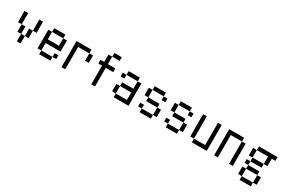

<svg xmlns="http://www.w3.org/2000/svg" viewBox="135 -2242 5720 3877"><g transform="rotate(30 2995.0 -303.5)"><path d="M86.8 -607.6H173.6V-347.2H86.8ZM434 -607.6H520.8V-347.2H434ZM260.4 -173.6H173.6V-347.2H260.4ZM434 -173.6H347.2V-347.2H434ZM347.2 0H260.4V-173.6H347.2Z M781.2 -520.8V-607.6H1041.7V-520.8ZM781.2 0V-86.8H1041.7V0ZM1041.7 -520.8H1128.5V-260.4H781.2V-86.8H694.4V-520.8H781.2V-347.2H1041.7ZM1128.5 -86.8H1041.7V-173.6H1128.5Z M1649.3 -347.2H1736.1V-520.8H1649.3ZM1302.1 0V-607.6H1649.3V-520.8H1388.9V0Z M2083.3 -694.4V-520.8H2256.9V-434H2083.3V0H1996.5V-434H1909.7V-520.8H1996.5V-694.4ZM2083.3 -694.4V-781.2H2256.9V-694.4Z M2777.8 -520.8H2517.4V-607.6H2777.8ZM2777.8 -260.4H2517.4V-347.2H2777.8V-520.8H2864.6V0H2517.4V-86.8H2777.8ZM2517.4 -86.8H2430.6V-260.4H2517.4ZM2517.4 -434H2430.6V-520.8H2517.4Z M3125 -86.8H3385.4V0H3125ZM3125 -86.8H3038.2V-173.6H3125ZM3385.4 -86.8V-260.4H3472.2V-86.8ZM3385.4 -260.4H3125V-347.2H3385.4ZM3125 -347.2H3038.2V-520.8H3125ZM3125 -520.8V-607.6H3385.4V-520.8ZM3385.4 -520.8H3472.2V-434H3385.4Z M3732.6 -86.8H3993.1V0H3732.6ZM3732.6 -86.8H3645.8V-173.6H3732.6ZM3993.1 -86.8V-260.4H4079.9V-86.8ZM3993.1 -260.4H3732.6V-347.2H3993.1ZM3732.6 -347.2H3645.8V-520.8H3732.6ZM3732.6 -520.8V-607.6H3993.1V-520.8ZM3993.1 -520.8H4079.9V-434H3993.1Z M4340.3 -607.6H4253.5V-86.8H4340.3ZM4687.5 -607.6V0H4340.3V-86.8H4600.7V-607.6Z M5208.3 0H5295.1V-520.8H5208.3ZM4861.1 0V-607.6H5208.3V-520.8H4947.9V0Z M5555.6 -347.2H5816V-520.8H5555.6ZM5555.6 -260.4V-173.6H5468.8V-260.4ZM5555.6 173.6V86.8H5816V173.6ZM5555.6 86.8H5468.8V-86.8H5555.6ZM5555.6 -86.8V-173.6H5816V-86.8ZM5816 -86.8H5902.8V86.8H5816ZM5555.6 -347.2H5468.8V-520.8H5555.6V-607.6H5989.6V-520.8H5902.8V-347.2H5816V-260.4H5555.6Z"/></g></svg>

Font: 8-bit Operator+
Style: Regular
Weight: 400
Designer: GrandChaos9000
Foundry: Grand Chaos Productions
Version: Version 1.2.0 - April 24, 2014